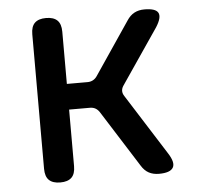

<svg xmlns="http://www.w3.org/2000/svg" viewBox="-45 -607 691 663"><g transform="rotate(-5 300.0 -275.0)"><path d="M138 10Q112 10 99 -2.5Q86 -15 86 -42V-508Q86 -535 99 -547.5Q112 -560 138 -560Q164 -560 177 -547.5Q190 -535 190 -508V-327H262Q272 -327 280.5 -331.5Q289 -336 295 -345L418 -527Q429 -544 444 -552Q459 -560 479 -560Q518 -560 526.5 -544Q535 -528 514 -495L384 -304Q378 -295 378 -286Q378 -277 384 -268L517 -58Q539 -24 529 -7Q519 10 480 10Q460 10 445 2Q430 -6 419 -24L295 -220Q289 -229 281 -233.5Q273 -238 262 -238H190V-42Q190 -15 177 -2.5Q164 10 138 10Z"/></g></svg>

Font: Maple Mono Medium
Style: Regular
Weight: 500
Monospace: yes
Designer: subframe7536
Version: Version 7.000